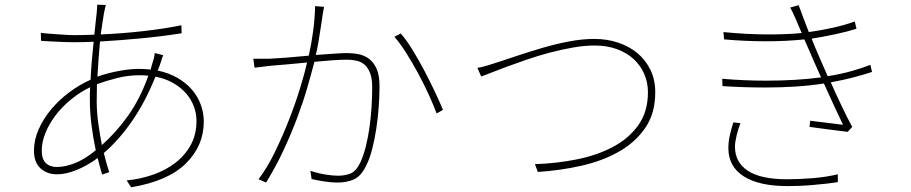

<svg xmlns="http://www.w3.org/2000/svg" viewBox="-20 -763 3864 814"><path d="M412 -148Q472 -201 523 -272.5Q574 -344 609 -442Q601 -443 591.5 -443.5Q582 -444 573 -444Q522 -444 475.5 -432Q429 -420 391 -406Q391 -387 390.5 -369Q390 -351 390 -333Q390 -289 396.5 -241.5Q403 -194 412 -148ZM221 -55Q256 -55 298 -71.5Q340 -88 386 -126Q375 -177 368 -232Q361 -287 361 -336Q361 -350 361 -364.5Q361 -379 362 -393Q320 -373 282.5 -342.5Q245 -312 217.5 -276.5Q190 -241 173.5 -201.5Q157 -162 157 -124Q157 -89 174 -72Q191 -55 221 -55ZM672 -529Q669 -522 667 -516.5Q665 -511 663 -503Q659 -492 656 -482.5Q653 -473 648 -464Q696 -454 733 -432.5Q770 -411 794.5 -382Q819 -353 831.5 -318.5Q844 -284 844 -248Q844 -145 768 -70Q692 5 536 31L517 2Q577 -4 630.5 -23Q684 -42 724.5 -73.5Q765 -105 789 -149Q813 -193 813 -250Q813 -283 801.5 -313Q790 -343 768 -368Q746 -393 713.5 -411.5Q681 -430 639 -438Q597 -333 541.5 -252Q486 -171 420 -114Q431 -71 443 -33L413 -23Q408 -39 403.5 -56.5Q399 -74 394 -93Q349 -60 304 -42Q259 -24 222 -24Q179 -24 151.5 -49.5Q124 -75 124 -124Q124 -170 144 -215Q164 -260 197 -299.5Q230 -339 273.5 -371.5Q317 -404 364 -425Q366 -467 369.5 -507.5Q373 -548 377 -586Q355 -585 334 -584.5Q313 -584 293 -584Q281 -584 262.5 -584.5Q244 -585 224 -586Q204 -587 185 -588Q166 -589 154 -590L153 -624Q165 -622 185 -620.5Q205 -619 225.5 -617.5Q246 -616 264.5 -615Q283 -614 292 -614Q313 -614 335 -614.5Q357 -615 380 -616Q383 -645 385.5 -668.5Q388 -692 390 -709Q391 -720 391.5 -729Q392 -738 392 -743L429 -742Q427 -737 425 -726.5Q423 -716 421 -708Q418 -691 414.5 -668Q411 -645 407 -617Q501 -621 591.5 -631.5Q682 -642 749 -656L750 -622Q669 -609 579.5 -600.5Q490 -592 404 -587Q401 -552 398 -514Q395 -476 393 -438Q438 -454 485.5 -462.5Q533 -471 568 -471Q594 -471 619 -468Q621 -479 624.5 -489.5Q628 -500 631 -511Q635 -525 636 -538Z M1354 -734Q1352 -726 1351 -718.5Q1350 -711 1348 -701Q1347 -692 1344 -673.5Q1341 -655 1337.5 -631.5Q1334 -608 1329.5 -581.5Q1325 -555 1319 -530Q1361 -533 1396.5 -535.5Q1432 -538 1451 -538Q1477 -538 1501.5 -533Q1526 -528 1545.5 -513Q1565 -498 1577 -470.5Q1589 -443 1589 -398Q1589 -355 1585.5 -308Q1582 -261 1575 -215.5Q1568 -170 1557.5 -129.5Q1547 -89 1532 -60Q1510 -15 1479.5 -2Q1449 11 1410 11Q1384 11 1353 6Q1322 1 1301 -4L1296 -39Q1328 -28 1360 -23Q1392 -18 1413 -18Q1442 -18 1466 -27.5Q1490 -37 1508 -75Q1521 -103 1530.5 -140.5Q1540 -178 1546 -220Q1552 -262 1555 -306.5Q1558 -351 1558 -393Q1558 -429 1549.5 -452Q1541 -475 1526.5 -488Q1512 -501 1492.5 -505.5Q1473 -510 1450 -510Q1427 -510 1390.5 -507.5Q1354 -505 1313 -501Q1300 -451 1282.5 -390.5Q1265 -330 1240 -263.5Q1215 -197 1182.5 -127Q1150 -57 1108 11L1076 -3Q1114 -53 1146.5 -120.5Q1179 -188 1206 -257Q1233 -326 1252.5 -390Q1272 -454 1282 -498Q1234 -493 1191 -489.5Q1148 -486 1124 -484Q1112 -482 1093 -480Q1074 -478 1059 -476L1054 -514H1122Q1147 -515 1192.5 -518.5Q1238 -522 1289 -527Q1300 -575 1307.5 -630.5Q1315 -686 1316 -737ZM1679 -621Q1702 -595 1728 -553Q1754 -511 1778.5 -464.5Q1803 -418 1824 -373.5Q1845 -329 1858 -297L1831 -282Q1819 -315 1798.5 -360Q1778 -405 1753.5 -450.5Q1729 -496 1702.5 -538Q1676 -580 1652 -607Z M2004 -475Q2030 -480 2048.5 -486Q2067 -492 2096 -501Q2129 -512 2177 -528Q2225 -544 2279.5 -560Q2334 -576 2391 -587Q2448 -598 2500 -598Q2553 -598 2600 -582.5Q2647 -567 2682 -538Q2717 -509 2737.5 -467Q2758 -425 2758 -372Q2758 -282 2715.5 -220.5Q2673 -159 2603 -119.5Q2533 -80 2443.5 -60Q2354 -40 2260 -34L2248 -67Q2338 -70 2424 -87Q2510 -104 2577.5 -139.5Q2645 -175 2686 -232Q2727 -289 2727 -372Q2727 -413 2711.5 -449Q2696 -485 2667 -512Q2638 -539 2596 -554.5Q2554 -570 2501 -570Q2458 -570 2409.5 -561.5Q2361 -553 2311.5 -540Q2262 -527 2215.5 -511Q2169 -495 2129.5 -480.5Q2090 -466 2061.5 -454.5Q2033 -443 2020 -439Z M3119 -241Q3110 -218 3103 -189Q3096 -160 3096 -141Q3096 -75 3150.5 -39Q3205 -3 3317 -3Q3365 -3 3423 -7.5Q3481 -12 3532 -24V9Q3508 13 3480 16Q3452 19 3423.5 21.5Q3395 24 3368.5 25Q3342 26 3319 26Q3198 26 3133 -15.5Q3068 -57 3068 -135Q3068 -163 3074.5 -191Q3081 -219 3089 -244ZM3677 -458Q3644 -447 3600.5 -435.5Q3557 -424 3502 -414Q3525 -362 3549.5 -311Q3574 -260 3593 -225L3574 -204Q3542 -208 3498.5 -213.5Q3455 -219 3412 -225L3415 -251Q3456 -246 3493 -241.5Q3530 -237 3554 -234Q3540 -263 3518 -310.5Q3496 -358 3473 -409Q3415 -400 3352 -396Q3289 -392 3223 -392Q3133 -392 3043 -398L3042 -429Q3089 -425 3135.5 -423Q3182 -421 3228 -421Q3291 -421 3350 -424.5Q3409 -428 3461 -435Q3445 -470 3431.5 -501Q3418 -532 3409 -553Q3404 -564 3399.5 -574.5Q3395 -585 3390 -596Q3353 -592 3312.5 -590Q3272 -588 3228 -588Q3184 -588 3139.5 -590Q3095 -592 3050 -596L3047 -627Q3097 -622 3145.5 -619.5Q3194 -617 3242 -617Q3316 -617 3379 -623Q3372 -639 3366 -653Q3360 -667 3355 -679Q3347 -698 3341.5 -709Q3336 -720 3330 -731L3366 -741Q3376 -714 3387 -684.5Q3398 -655 3409 -627Q3460 -634 3511.5 -645.5Q3563 -657 3604 -672L3611 -641Q3573 -629 3522 -618Q3471 -607 3421 -599L3436 -562Q3443 -545 3457.5 -512Q3472 -479 3489 -440Q3546 -449 3591.5 -462Q3637 -475 3670 -488Z"/></svg>

Font: Kinto Sans Thin
Style: Regular
Weight: 100
Designer: Authors: Ryoko NISHIZUKA  (kana & ideographs); Paul D. Hunt (Latin, Greek & Cyrillic); Wenlong ZHANG  (bopomofo); Sandol
Foundry: Adobe Systems Incorporated, ookami Inc.
Version: Version 0.001